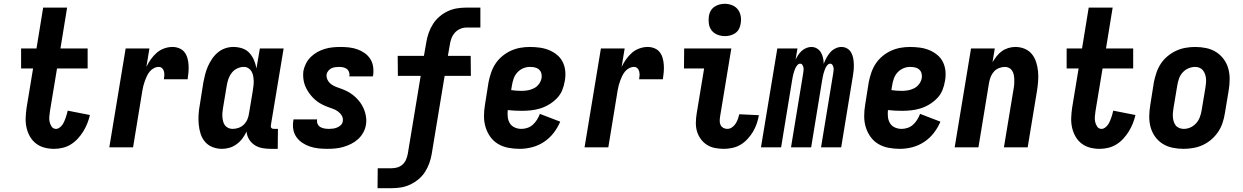

<svg xmlns="http://www.w3.org/2000/svg" viewBox="-20 -775 6540 1010"><path d="M265 8Q238 8 213.5 1.5Q189 -5 169.5 -20Q150 -35 137.5 -57Q125 -79 119.5 -104Q114 -129 115 -155.5Q116 -182 120 -209L154 -415H91V-520H172L207 -735H333L298 -520H441V-415H280L243 -192Q241 -177 239.5 -162.5Q238 -148 241 -134Q244 -120 252 -108.5Q260 -97 275 -97Q284 -97 293 -103.5Q302 -110 308 -118.5Q314 -127 318 -136.5Q322 -146 325.5 -155.5Q329 -165 331.5 -174.5Q334 -184 336 -193L453 -170Q448 -148 439.5 -126.5Q431 -105 418.5 -84.5Q406 -64 389.5 -46Q373 -28 353 -15.5Q333 -3 310 2.5Q287 8 265 8Z M555 0 641 -520H766L750 -423Q760 -444 773.5 -463Q787 -482 804 -497Q821 -512 843 -520Q865 -528 887 -528Q906 -528 923 -521Q940 -514 950.5 -500.5Q961 -487 966 -469Q971 -451 972 -432.5Q973 -414 971.5 -395.5Q970 -377 967 -358H842Q844 -368 844.5 -378.5Q845 -389 842.5 -399Q840 -409 833 -416Q826 -423 815 -423Q802 -423 789.5 -416.5Q777 -410 768 -399Q759 -388 753 -375.5Q747 -363 742.5 -350.5Q738 -338 734.5 -325Q731 -312 729 -299L680 0Z M1148 8Q1122 8 1098.5 -1Q1075 -10 1059 -28.5Q1043 -47 1035.5 -70.5Q1028 -94 1025.5 -119.5Q1023 -145 1024.5 -171Q1026 -197 1031 -223L1050 -343Q1054 -364 1059.5 -385Q1065 -406 1074 -426.5Q1083 -447 1096 -466Q1109 -485 1126.5 -499.5Q1144 -514 1165 -521Q1186 -528 1207 -528Q1232 -528 1254.5 -520.5Q1277 -513 1292 -496.5Q1307 -480 1316 -459Q1325 -438 1329 -415L1347 -520H1472L1405 -117Q1404 -113 1404.5 -109Q1405 -105 1407.5 -102Q1410 -99 1414 -98Q1418 -97 1422 -97H1442L1441 8H1404Q1381 8 1359.5 4Q1338 0 1320 -11.5Q1302 -23 1290.5 -41.5Q1279 -60 1277 -83Q1268 -64 1255.5 -47Q1243 -30 1225.5 -17Q1208 -4 1188 2Q1168 8 1148 8ZM1204 -97Q1219 -97 1235 -102.5Q1251 -108 1263 -120Q1275 -132 1281.5 -147.5Q1288 -163 1290 -179L1310 -299Q1312 -312 1313.5 -325Q1315 -338 1314.5 -351Q1314 -364 1311.5 -376.5Q1309 -389 1303 -399.5Q1297 -410 1286.5 -416.5Q1276 -423 1262 -423Q1245 -423 1228 -415Q1211 -407 1199.5 -392.5Q1188 -378 1182 -361Q1176 -344 1173 -326L1153 -206Q1151 -194 1150 -182Q1149 -170 1150 -158.5Q1151 -147 1154 -135.5Q1157 -124 1163.5 -115.5Q1170 -107 1180.5 -102Q1191 -97 1204 -97Z M1702 8Q1678 8 1655 5.5Q1632 3 1611 -4Q1590 -11 1571.5 -23Q1553 -35 1540 -53Q1527 -71 1523 -93.5Q1519 -116 1523 -140L1524 -147H1648V-145Q1646 -133 1651 -122.5Q1656 -112 1665.5 -106.5Q1675 -101 1687 -99Q1699 -97 1711 -97Q1722 -97 1732.5 -98.5Q1743 -100 1754 -104.5Q1765 -109 1773.5 -117.5Q1782 -126 1783 -137Q1786 -153 1778 -166.5Q1770 -180 1757.5 -189Q1745 -198 1730.5 -203Q1716 -208 1701.5 -213.5Q1687 -219 1673.5 -226Q1660 -233 1648 -242Q1636 -251 1625.5 -262Q1615 -273 1606.5 -285Q1598 -297 1591 -310.5Q1584 -324 1580 -339Q1576 -354 1575 -370Q1574 -386 1576 -402Q1580 -422 1590 -441.5Q1600 -461 1615.5 -476Q1631 -491 1650 -501.5Q1669 -512 1689.5 -518Q1710 -524 1730.5 -526Q1751 -528 1771 -528Q1794 -528 1816.5 -525.5Q1839 -523 1860 -515.5Q1881 -508 1898.5 -495.5Q1916 -483 1927.5 -465.5Q1939 -448 1942.5 -425.5Q1946 -403 1943 -380L1941 -373H1817L1818 -375Q1820 -386 1816 -396.5Q1812 -407 1803.5 -413Q1795 -419 1784.5 -421Q1774 -423 1763 -423Q1753 -423 1742.5 -421.5Q1732 -420 1723 -415.5Q1714 -411 1707 -402.5Q1700 -394 1698 -384Q1696 -368 1703.5 -354Q1711 -340 1723.5 -331Q1736 -322 1750.5 -317Q1765 -312 1779.5 -306.5Q1794 -301 1807.5 -294Q1821 -287 1833 -278Q1845 -269 1855.5 -258.5Q1866 -248 1875 -235.5Q1884 -223 1890.5 -209.5Q1897 -196 1901 -181.5Q1905 -167 1906.5 -151Q1908 -135 1905 -119Q1902 -98 1891 -78Q1880 -58 1863.5 -43Q1847 -28 1827 -18Q1807 -8 1786 -2Q1765 4 1744 6Q1723 8 1702 8Z M1966 215 1967 110H2041Q2056 110 2071 105.5Q2086 101 2098 90Q2110 79 2116 64.5Q2122 50 2125 35L2193 -376H2073L2072 -481H2210L2223 -555Q2227 -579 2235.5 -603Q2244 -627 2258 -649Q2272 -671 2292 -688Q2312 -705 2335.5 -716Q2359 -727 2383.5 -731Q2408 -735 2433 -735H2507V-630H2433Q2416 -630 2399.5 -622.5Q2383 -615 2371.5 -601.5Q2360 -588 2354 -571Q2348 -554 2346 -538L2336 -481H2456L2457 -376H2319L2251 35Q2247 59 2238.5 83Q2230 107 2216 129Q2202 151 2181.5 168Q2161 185 2137.5 196Q2114 207 2089.5 211Q2065 215 2040 215Z M2714 8Q2683 8 2654 2.5Q2625 -3 2600.5 -17.5Q2576 -32 2559.5 -55Q2543 -78 2534.5 -105.5Q2526 -133 2526 -163Q2526 -193 2531 -223L2550 -343Q2555 -368 2563.5 -393Q2572 -418 2586.5 -440Q2601 -462 2622 -479.5Q2643 -497 2667 -508Q2691 -519 2716.5 -523.5Q2742 -528 2767 -528Q2793 -528 2819 -524.5Q2845 -521 2868 -511.5Q2891 -502 2910 -486.5Q2929 -471 2940 -449Q2951 -427 2953.5 -401Q2956 -375 2951 -349Q2947 -324 2937.5 -300.5Q2928 -277 2909.5 -258Q2891 -239 2868.5 -225.5Q2846 -212 2821.5 -204.5Q2797 -197 2772.5 -194.5Q2748 -192 2724 -192Q2705 -192 2687.5 -193Q2670 -194 2651 -196Q2649 -178 2651 -159.5Q2653 -141 2662 -126.5Q2671 -112 2687.5 -104.5Q2704 -97 2723 -97Q2739 -97 2755 -102.5Q2771 -108 2783.5 -119.5Q2796 -131 2805 -145.5Q2814 -160 2820 -176L2927 -135Q2914 -104 2892.5 -76Q2871 -48 2841.5 -28.5Q2812 -9 2779 -0.5Q2746 8 2714 8ZM2724 -297Q2741 -297 2757.5 -300Q2774 -303 2789.5 -311Q2805 -319 2815.5 -333.5Q2826 -348 2829 -365Q2831 -378 2827.5 -390Q2824 -402 2814.5 -410Q2805 -418 2792.5 -420.5Q2780 -423 2767 -423Q2749 -423 2731.5 -415.5Q2714 -408 2701 -393.5Q2688 -379 2682 -361.5Q2676 -344 2673 -326L2669 -301Q2682 -299 2696 -298Q2710 -297 2724 -297Z M3055 0 3141 -520H3266L3250 -423Q3260 -444 3273.5 -463Q3287 -482 3304 -497Q3321 -512 3343 -520Q3365 -528 3387 -528Q3406 -528 3423 -521Q3440 -514 3450.5 -500.5Q3461 -487 3466 -469Q3471 -451 3472 -432.5Q3473 -414 3471.5 -395.5Q3470 -377 3467 -358H3342Q3344 -368 3344.5 -378.5Q3345 -389 3342.5 -399Q3340 -409 3333 -416Q3326 -423 3315 -423Q3302 -423 3289.5 -416.5Q3277 -410 3268 -399Q3259 -388 3253 -375.5Q3247 -363 3242.5 -350.5Q3238 -338 3234.5 -325Q3231 -312 3229 -299L3180 0Z M3788 8Q3764 8 3741 3.5Q3718 -1 3699 -13Q3680 -25 3666.5 -43.5Q3653 -62 3646.5 -84Q3640 -106 3640.5 -130.5Q3641 -155 3645 -179L3684 -415H3578L3579 -520H3827L3768 -162Q3766 -150 3766 -138.5Q3766 -127 3770.5 -117.5Q3775 -108 3784.5 -102.5Q3794 -97 3806 -97Q3819 -97 3830.5 -105Q3842 -113 3849.5 -124.5Q3857 -136 3861.5 -148.5Q3866 -161 3869 -174L3972 -169V-168Q3968 -146 3960.5 -124Q3953 -102 3941 -82Q3929 -62 3912.5 -44Q3896 -26 3876 -14Q3856 -2 3833 3Q3810 8 3788 8ZM3793 -585Q3773 -585 3754 -592.5Q3735 -600 3723.5 -615Q3712 -630 3709 -650Q3706 -670 3709 -690Q3711 -705 3718.5 -718Q3726 -731 3738.5 -739.5Q3751 -748 3765 -751.5Q3779 -755 3793 -755Q3813 -755 3831.5 -747.5Q3850 -740 3861.5 -725Q3873 -710 3876.5 -690Q3880 -670 3876 -650Q3874 -635 3867 -622Q3860 -609 3847.5 -600.5Q3835 -592 3821 -588.5Q3807 -585 3793 -585Z M3983 0 4069 -520H4175L4165 -461Q4171 -474 4179 -486Q4187 -498 4197.5 -507.5Q4208 -517 4221.5 -522.5Q4235 -528 4248 -528Q4264 -528 4277.5 -520Q4291 -512 4298.5 -499Q4306 -486 4309.5 -470.5Q4313 -455 4313 -439Q4319 -455 4327 -470Q4335 -485 4346.5 -498.5Q4358 -512 4374 -520Q4390 -528 4406 -528Q4423 -528 4436.5 -520Q4450 -512 4457.5 -498.5Q4465 -485 4468 -469.5Q4471 -454 4471.5 -437.5Q4472 -421 4470.5 -404.5Q4469 -388 4466 -372L4405 0H4299L4363 -389Q4364 -397 4365 -405Q4366 -413 4364.5 -420Q4363 -427 4359 -433.5Q4355 -440 4347 -440Q4339 -440 4332.5 -432.5Q4326 -425 4322.5 -417.5Q4319 -410 4316.5 -402Q4314 -394 4311.5 -386Q4309 -378 4308 -370Q4307 -362 4305 -354L4247 0H4141L4205 -389Q4206 -397 4207 -405Q4208 -413 4206.5 -420Q4205 -427 4201 -433.5Q4197 -440 4189 -440Q4181 -440 4174.5 -432.5Q4168 -425 4164.5 -417.5Q4161 -410 4158.5 -402Q4156 -394 4153.5 -386Q4151 -378 4150 -370Q4149 -362 4147 -354L4089 0Z M4714 8Q4683 8 4654 2.5Q4625 -3 4600.5 -17.5Q4576 -32 4559.5 -55Q4543 -78 4534.5 -105.5Q4526 -133 4526 -163Q4526 -193 4531 -223L4550 -343Q4555 -368 4563.5 -393Q4572 -418 4586.5 -440Q4601 -462 4622 -479.5Q4643 -497 4667 -508Q4691 -519 4716.5 -523.5Q4742 -528 4767 -528Q4793 -528 4819 -524.5Q4845 -521 4868 -511.5Q4891 -502 4910 -486.5Q4929 -471 4940 -449Q4951 -427 4953.5 -401Q4956 -375 4951 -349Q4947 -324 4937.5 -300.5Q4928 -277 4909.5 -258Q4891 -239 4868.5 -225.5Q4846 -212 4821.5 -204.5Q4797 -197 4772.5 -194.5Q4748 -192 4724 -192Q4705 -192 4687.5 -193Q4670 -194 4651 -196Q4649 -178 4651 -159.5Q4653 -141 4662 -126.5Q4671 -112 4687.5 -104.5Q4704 -97 4723 -97Q4739 -97 4755 -102.5Q4771 -108 4783.5 -119.5Q4796 -131 4805 -145.5Q4814 -160 4820 -176L4927 -135Q4914 -104 4892.5 -76Q4871 -48 4841.5 -28.5Q4812 -9 4779 -0.5Q4746 8 4714 8ZM4724 -297Q4741 -297 4757.5 -300Q4774 -303 4789.5 -311Q4805 -319 4815.5 -333.5Q4826 -348 4829 -365Q4831 -378 4827.5 -390Q4824 -402 4814.5 -410Q4805 -418 4792.5 -420.5Q4780 -423 4767 -423Q4749 -423 4731.5 -415.5Q4714 -408 4701 -393.5Q4688 -379 4682 -361.5Q4676 -344 4673 -326L4669 -301Q4682 -299 4696 -298Q4710 -297 4724 -297Z M5002 0 5088 -520H5213L5201 -448Q5211 -464 5223 -479.5Q5235 -495 5250.5 -506Q5266 -517 5284.5 -522.5Q5303 -528 5321 -528Q5347 -528 5370 -518.5Q5393 -509 5408 -490.5Q5423 -472 5430.5 -448.5Q5438 -425 5440.5 -399.5Q5443 -374 5441 -348Q5439 -322 5435 -297L5386 0H5261L5313 -314Q5315 -325 5315.5 -337Q5316 -349 5315.5 -360.5Q5315 -372 5312.5 -383Q5310 -394 5304 -403.5Q5298 -413 5288 -418Q5278 -423 5266 -423Q5251 -423 5235.5 -417Q5220 -411 5209 -399Q5198 -387 5192 -372Q5186 -357 5183 -341L5127 0Z M5765 8Q5738 8 5713.5 1.5Q5689 -5 5669.5 -20Q5650 -35 5637.5 -57Q5625 -79 5619.5 -104Q5614 -129 5615 -155.5Q5616 -182 5620 -209L5654 -415H5591V-520H5672L5707 -735H5833L5798 -520H5941V-415H5780L5743 -192Q5741 -177 5739.5 -162.5Q5738 -148 5741 -134Q5744 -120 5752 -108.5Q5760 -97 5775 -97Q5784 -97 5793 -103.5Q5802 -110 5808 -118.5Q5814 -127 5818 -136.5Q5822 -146 5825.5 -155.5Q5829 -165 5831.5 -174.5Q5834 -184 5836 -193L5953 -170Q5948 -148 5939.5 -126.5Q5931 -105 5918.5 -84.5Q5906 -64 5889.5 -46Q5873 -28 5853 -15.5Q5833 -3 5810 2.5Q5787 8 5765 8Z M6206 8Q6176 8 6147.5 2Q6119 -4 6095.5 -19Q6072 -34 6056 -56.5Q6040 -79 6032.5 -106.5Q6025 -134 6025.5 -164Q6026 -194 6031 -223L6050 -343Q6055 -368 6063.5 -393Q6072 -418 6086.5 -440Q6101 -462 6122 -479.5Q6143 -497 6167 -508Q6191 -519 6216.5 -523.5Q6242 -528 6267 -528Q6297 -528 6325.5 -522Q6354 -516 6377.5 -501Q6401 -486 6417.5 -463.5Q6434 -441 6441.5 -413.5Q6449 -386 6448.5 -356Q6448 -326 6443 -297L6423 -177Q6419 -152 6410.5 -127Q6402 -102 6387 -80Q6372 -58 6351.5 -40.5Q6331 -23 6307 -12Q6283 -1 6257 3.5Q6231 8 6206 8ZM6207 -97Q6225 -97 6242 -104.5Q6259 -112 6272 -126.5Q6285 -141 6291.5 -158.5Q6298 -176 6301 -194L6321 -314Q6323 -326 6324 -338Q6325 -350 6324 -362Q6323 -374 6319 -385Q6315 -396 6308 -405Q6301 -414 6290 -418.5Q6279 -423 6267 -423Q6249 -423 6231.5 -415.5Q6214 -408 6201 -393.5Q6188 -379 6182 -361.5Q6176 -344 6173 -326L6153 -206Q6151 -194 6150 -182Q6149 -170 6150 -158Q6151 -146 6154.5 -135Q6158 -124 6165 -115Q6172 -106 6183.5 -101.5Q6195 -97 6207 -97Z"/></svg>

Font: Iosevka Extrabold
Style: Italic
Weight: 800
Italic angle: -9°
Monospace: yes
Designer: Belleve Invis
Foundry: Belleve Invis
Version: Version 32.5.0; ttfautohint (v1.8.4)